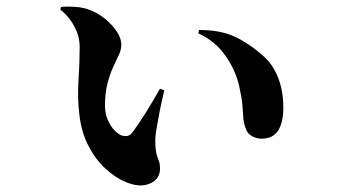

<svg xmlns="http://www.w3.org/2000/svg" viewBox="-20 -540 1040 576"><path d="M357 6Q326 -7 296.5 -34Q267 -61 245.5 -102Q224 -143 218 -197Q212 -245 215.5 -298.5Q219 -352 219 -399Q219 -422 211.5 -442Q204 -462 191 -480Q178 -498 161 -511L163 -519Q179 -521 204.5 -519.5Q230 -518 250 -510Q273 -501 294.5 -484Q316 -467 330 -446Q344 -425 344 -406Q344 -391 336.5 -375.5Q329 -360 319.5 -339Q310 -318 302.5 -290Q295 -262 295 -222Q295 -199 303.5 -180Q312 -161 323 -149.5Q334 -138 344 -134Q353 -131 361 -132Q369 -133 376 -141Q396 -168 417 -201.5Q438 -235 460 -274L473 -269Q465 -237 459 -206Q453 -175 449 -150.5Q445 -126 446 -111Q447 -85 450.5 -74Q454 -63 457 -56Q460 -49 460 -34Q460 -3 430 10.5Q400 24 357 6ZM764 -124Q750 -124 736 -131.5Q722 -139 717 -155Q711 -171 710 -187.5Q709 -204 707 -226.5Q705 -249 697 -284Q686 -331 655.5 -374Q625 -417 575 -440L577 -450Q640 -450 682 -431Q724 -412 763 -378Q788 -358 802.5 -332Q817 -306 823.5 -277.5Q830 -249 830 -217Q830 -173 814.5 -148.5Q799 -124 764 -124Z"/></svg>

Font: Noto Serif JP ExtraLight ExtraBold
Style: Regular
Weight: 800
Version: Version 2.003-H1;hotconv 1.1.1;makeotfexe 2.6.0